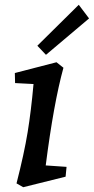

<svg xmlns="http://www.w3.org/2000/svg" viewBox="-20 -770 392 802"><path d="M120 -419 43 -423 42 -465 216 -510 245 -487Q204 -338 171 -79L258 -73L254 -32L77 12L49 -4Q81 -129 95.5 -218Q110 -307 120 -419ZM136 -579 309 -750 352 -693 172 -541Z"/></svg>

Font: Andada Pro SemiBold
Style: Italic
Weight: 600
Italic angle: -6.99998°
Designer: Carolina Giovagnoli
Foundry: Huerta Tipografica
Version: Version 3.005